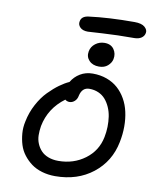

<svg xmlns="http://www.w3.org/2000/svg" viewBox="-98 -1023 851 1060"><g transform="rotate(10 328.0 -493.0)"><path d="M324.2 -853Q294.9 -853 280.5 -867.7Q266.1 -882.3 270 -900.9Q274.4 -931.2 314.9 -936Q422.4 -950.2 568.8 -950.2Q609.4 -950.2 627 -934.6Q644.5 -918.9 641.1 -901.9Q638.2 -883.8 622.6 -873.3Q606.9 -862.8 583 -862.8Q486.3 -862.8 406.5 -857.9Q326.7 -853 324.2 -853ZM418 -673.8Q382.3 -673.8 362.3 -695.1Q342.3 -716.3 348.1 -747.1Q353 -773.9 375.5 -791Q397.9 -808.1 426.8 -808.1Q462.4 -808.1 479.5 -783.7Q496.6 -759.3 490.2 -728Q485.8 -707 467 -690.4Q448.2 -673.8 418 -673.8ZM284.2 -36.1Q244.6 -36.1 210.2 -46.4Q175.8 -56.6 150.6 -75.2Q125.5 -93.8 106.2 -118.9Q86.9 -144 77.6 -174.1Q68.4 -204.1 65.7 -237.3Q63 -270.5 70.8 -305.2Q81.1 -356.9 105.5 -402.3Q129.9 -447.8 160.6 -479Q191.4 -510.3 219.5 -530.5Q247.6 -550.8 272.9 -562Q291 -592.8 321.8 -611.3Q352.5 -629.9 392.1 -629.9Q435.1 -629.9 471.2 -616.7Q507.3 -603.5 533.4 -580.1Q559.6 -556.6 577.9 -524.4Q596.2 -492.2 604.7 -453.6Q613.3 -415 613.3 -371.8Q613.3 -328.6 604 -283.2Q582 -171.9 495.6 -104Q409.2 -36.1 284.2 -36.1ZM160.2 -294.9Q155.8 -268.1 156.2 -242.9Q156.7 -217.8 166 -195.8Q175.3 -173.8 190.7 -157.5Q206.1 -141.1 231 -131.6Q255.9 -122.1 287.1 -122.1Q372.6 -122.1 436.5 -169.7Q500.5 -217.3 516.1 -295.9Q522 -324.7 522.7 -354.2Q523.4 -383.8 519.3 -411.4Q515.1 -439 504.4 -463.1Q493.7 -487.3 478 -505.4Q462.4 -523.4 439.2 -533.7Q416 -543.9 388.2 -543.9Q347.7 -543.9 336.9 -497.1Q333.5 -476.6 320.3 -464.8Q307.1 -453.1 292 -453.1Q277.3 -453.1 267.1 -461.9Q180.2 -397.5 160.2 -294.9Z"/></g></svg>

Font: Shantell Sans Irregular
Style: Italic
Weight: 400
Italic angle: -11.31°
Designer: Stephen Nixon, Anya Danilova, Shantell Martin
Foundry: Arrow Type
Version: Version 1.006;[9816181b4]